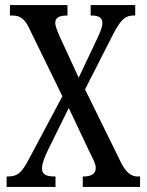

<svg xmlns="http://www.w3.org/2000/svg" viewBox="-20 -734 577 754"><path d="M6 0H198V-41H195C160 -41 145 -50 145 -72C145 -93 157 -121 170 -148L250 -310L329 -143C351 -99 356 -89 356 -74C356 -52 339 -41 308 -41H305V0H530V-41H519C499 -41 476 -54 456 -94L314 -383L425 -601C455 -658 473 -673 504 -673H511V-714H336V-673H338C363 -673 382 -668 382 -644C382 -626 373 -607 362 -583L289 -429L217 -585C208 -606 197 -630 197 -644C197 -660 206 -673 242 -673H245V-714H19V-673H29C60 -673 78 -659 96 -620L225 -356L94 -110C66 -57 50 -41 11 -41H6Z"/></svg>

Font: Noto Serif Sinhala ExtraCondensed
Style: Regular
Weight: 400
Width: 2
Designer: Jelle Bosma - Monotype Design Team
Foundry: Monotype Imaging Inc.
Version: Version 2.007